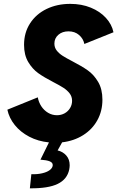

<svg xmlns="http://www.w3.org/2000/svg" viewBox="-20 -748 621 1017"><path d="M258.8 131.3Q259.3 129.4 259.3 126Q259.3 113.3 243.7 106.7Q228 100.1 194.3 97.7L239.3 6.3Q181.6 0.5 135 -23.9Q88.4 -48.3 58.3 -85.7Q28.3 -123 19 -167L180.2 -232.4Q184.6 -207 198.7 -185.3Q212.9 -163.6 234.6 -150.6Q256.3 -137.7 281.7 -137.7Q304.2 -137.7 322.5 -147.9Q340.8 -158.2 351.3 -175.8Q361.8 -193.4 361.8 -213.9Q361.8 -236.3 348.9 -253.2Q335.9 -270 316.4 -282.7Q296.9 -295.4 262.7 -313Q213.4 -338.4 182.6 -360.4Q151.9 -382.3 129.6 -419.4Q107.4 -456.5 107.4 -510.7Q107.4 -575.2 139.4 -624.5Q171.4 -673.8 227.1 -700.7Q282.7 -727.5 352.1 -727.5Q412.1 -727.5 460.9 -707.5Q509.8 -687.5 541 -653.3Q572.3 -619.1 581.1 -577.1L426.8 -515.1Q421.4 -543 398.9 -562.5Q376.5 -582 342.8 -582Q310.1 -582 289.1 -563.7Q268.1 -545.4 268.1 -517.1Q268.1 -496.1 280.5 -480.2Q293 -464.4 311.8 -452.4Q330.6 -440.4 364.3 -422.9Q413.6 -397.5 445.3 -375Q477.1 -352.5 499.8 -314.2Q522.5 -275.9 522.5 -219.7Q522.5 -159.7 495.6 -111.1Q468.8 -62.5 420.2 -32Q371.6 -1.5 309.1 5.9L285.2 48.8Q313 55.2 331.1 75.7Q349.1 96.2 349.1 127.4Q349.1 136.7 346.7 149.9Q335.9 201.7 285.6 226.1Q235.4 250.5 138.2 249.5L146 174.8Q178.2 175.8 203.1 169.9Q228 164.1 242.2 153.8Q256.3 143.6 258.8 131.3Z"/></svg>

Font: Reddit Sans Vanilla ExtraBold
Style: Italic
Weight: 800
Italic angle: -11.25°
Designer: Stephen Hutchings
Version: Version 1.013